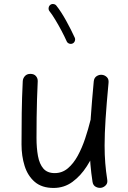

<svg xmlns="http://www.w3.org/2000/svg" viewBox="-20 -888 629 944"><path d="M513.7 -481.2Q515.4 -499.1 505.2 -508.9Q495 -518.7 481.8 -520.1Q467.8 -521.7 455.3 -513.7Q442.8 -505.7 441 -488.3Q431.3 -383.8 426.1 -308.1Q421 -232.4 421 -172.7Q421 -122.8 424.6 -80Q428.2 -37.1 434.9 6Q437.7 24.2 451.8 31Q465.9 37.9 480.3 34.7Q492.7 31.5 501.4 21.3Q510.1 11.2 507.1 -5.6Q500.8 -46 497.6 -85.6Q494.3 -125.3 494.3 -172.7Q494.3 -229.6 499.1 -303.1Q503.9 -376.7 513.7 -481.2ZM492.5 -276.4Q496.2 -291.5 490.1 -304.7Q483.9 -317.8 470 -321.5Q454.3 -326 441.2 -318.6Q428 -311.2 425 -297.6Q413.9 -252.5 398.5 -206.5Q383.2 -160.6 362.2 -122.1Q341.2 -83.7 313.4 -60.3Q285.5 -36.9 249.1 -36.9Q212.6 -36.9 193.2 -59.3Q173.9 -81.8 166.7 -120.9Q159.5 -160.1 159.5 -209.6Q159.5 -264 160.1 -309.8Q160.6 -355.6 162 -399Q163.4 -442.4 165.5 -488.7Q166 -503.2 156.6 -514Q147.2 -524.8 129.3 -524.8Q112.2 -524.8 102.4 -513.9Q92.7 -503 91.9 -489.1Q87.8 -407.5 86.8 -330.9Q85.8 -254.3 85.8 -178.1Q85.8 -120.9 101.1 -72.1Q116.5 -23.2 151.2 6.5Q186 36.1 243.4 36.1Q295.4 36.1 336.1 6.3Q376.7 -23.4 407 -70.8Q437.3 -118.2 458.4 -172.8Q479.6 -227.4 492.5 -276.4ZM227 -863.8Q220.3 -858.5 219.1 -849.3Q217.9 -840.1 223.1 -833.3Q236.6 -816.4 251.9 -790.8Q267.3 -765.3 282.1 -737.4Q296.9 -709.5 307.9 -684.9Q311.4 -676.9 320 -673.7Q328.6 -670.5 336.5 -674Q344.5 -677.4 347.8 -686.1Q351 -694.8 347.5 -702.8Q330.1 -741.1 305.5 -785.7Q280.9 -830.3 257.3 -860.1Q252.1 -866.9 242.9 -868.1Q233.6 -869.3 227 -863.8Z"/></svg>

Font: Mikhak VF
Style: Regular
Weight: 100
Designer: Amin Abedi
Version: Version 3.001